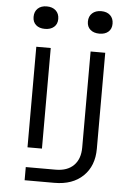

<svg xmlns="http://www.w3.org/2000/svg" viewBox="-62 -820 724 1046"><g transform="rotate(5 300.0 -297.0)"><path d="M151 -651Q120 -651 102 -667Q84 -683 84 -711Q84 -740 102 -757Q120 -774 151 -774Q182 -774 200.5 -757Q219 -740 219 -711Q219 -683 200.5 -667Q182 -651 151 -651ZM449 -651Q418 -651 399.5 -667Q381 -683 381 -711Q381 -740 399.5 -757Q418 -774 449 -774Q480 -774 498 -757Q516 -740 516 -711Q516 -683 498 -667Q480 -651 449 -651ZM113 180V108H276Q340 108 375 73Q410 38 410 -25V-550H490V-25Q490 69 432.5 124.5Q375 180 276 180ZM113 0V-550H192V0Z"/></g></svg>

Font: JetBrains Mono NL Light
Style: Regular
Weight: 300
Monospace: yes
Designer: Philipp Nurullin, Konstantin Bulenkov
Foundry: JetBrains
Version: Version 2.305; ttfautohint (v1.8.4.7-5d5b)